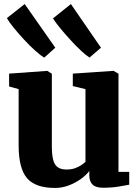

<svg xmlns="http://www.w3.org/2000/svg" viewBox="-20 -917 688 948"><path d="M489 10Q452.5 10 436.8 -5.8Q421 -21.5 421 -51V-73Q406 -52.5 379.2 -33.2Q352.5 -14 319.5 -1.5Q286.5 11 252 11Q154.5 11 113.2 -37.5Q72 -86 72 -199.5V-477L25 -490V-553.5L212.5 -567H213.5L236 -553V-195.5Q236 -152 242.8 -127Q249.5 -102 265.5 -91Q281.5 -80 308.5 -80Q332.5 -80 350.5 -86.5Q368.5 -93 381.5 -101.8Q394.5 -110.5 402 -118V-477L339.5 -492V-553.5L538 -567H541L565 -553V-68.5H618V-5Q599.5 -1.5 565.8 4.2Q532 10 489 10ZM198 -633Q180.5 -643 153.5 -667.2Q126.5 -691.5 98.2 -722Q70 -752.5 47 -781Q24 -809.5 14 -827.5L102 -897L253 -681.5L199 -633ZM422 -633Q405.5 -643 380.2 -666.5Q355 -690 327.8 -719.8Q300.5 -749.5 277.2 -778Q254 -806.5 241.5 -826L330 -897L478.5 -681.5L422.5 -633Z"/></svg>

Font: Merriweather 20pt Black
Style: Regular
Weight: 900
Version: Version 2.100